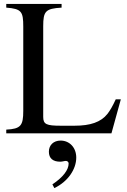

<svg xmlns="http://www.w3.org/2000/svg" viewBox="-20 -682 651 982"><path d="M258 280C327 247 370 184 370 124C370 72 335 37 290 37C254 37 230 60 230 94C230 128 251 145 288 145C299 145 309 141 317 141C325 141 331 147 331 154C331 187 303 224 248 261ZM598 -174H572C556 -139 543 -117 530 -100C496 -57 442 -39 361 -39H291C218 -39 201 -46 201 -84V-548C201 -625 213 -638 295 -643V-662H12V-643C90 -637 99 -623 99 -546V-115C99 -39 86 -23 12 -19V0H550Z"/></svg>

Font: XITS
Style: Regular
Weight: 400
Designer: MicroPress Inc., with final additions and corrections provided by Coen Hoffman, Elsevier (retired)
Version: Version 1.302